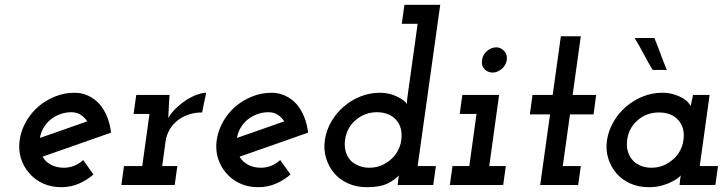

<svg xmlns="http://www.w3.org/2000/svg" viewBox="-20 -770 3031 799"><path d="M278 -303Q299 -303 315.5 -292.5Q332 -282 343 -265Q294 -248 245 -230.5Q196 -213 146 -196Q150 -219 161.5 -238.5Q173 -258 190 -272Q207 -286 229.5 -294.5Q252 -303 278 -303ZM442 -218Q438 -254 425.5 -284.5Q413 -315 394 -337Q374 -359 347.5 -371.5Q321 -384 290 -384Q248 -384 209.5 -368.5Q171 -353 140 -327Q109 -300 88.5 -264Q68 -228 62 -188Q56 -147 67 -111.5Q78 -76 102 -49Q125 -22 159 -6.5Q193 9 235 9Q273 9 306.5 -5Q340 -19 369 -44Q358 -59 347.5 -74Q337 -89 326 -104Q310 -89 289.5 -80.5Q269 -72 246 -72Q215 -72 192 -84.5Q169 -97 157 -118Q229 -143 300 -168Q371 -193 442 -218Z M496 -79 485 0H707L718 -79H655L669 -182Q673 -208 685.5 -230Q698 -252 718 -268Q738 -284 764.5 -293Q791 -302 821 -302L838 -384Q823 -384 802.5 -377Q782 -370 760 -357Q738 -343 716.5 -323.5Q695 -304 680 -279Q682 -303 682.5 -322.5Q683 -342 685 -366L686 -375H547L536 -296H602L572 -79Z M1098 -303Q1119 -303 1135.5 -292.5Q1152 -282 1163 -265Q1114 -248 1065 -230.5Q1016 -213 966 -196Q970 -219 981.5 -238.5Q993 -258 1010 -272Q1027 -286 1049.5 -294.5Q1072 -303 1098 -303ZM1262 -218Q1258 -254 1245.5 -284.5Q1233 -315 1214 -337Q1194 -359 1167.5 -371.5Q1141 -384 1110 -384Q1068 -384 1029.5 -368.5Q991 -353 960 -327Q929 -300 908.5 -264Q888 -228 882 -188Q876 -147 887 -111.5Q898 -76 922 -49Q945 -22 979 -6.5Q1013 9 1055 9Q1093 9 1126.5 -5Q1160 -19 1189 -44Q1178 -59 1167.5 -74Q1157 -89 1146 -104Q1130 -89 1109.5 -80.5Q1089 -72 1066 -72Q1035 -72 1012 -84.5Q989 -97 977 -118Q1049 -143 1120 -168Q1191 -193 1262 -218Z M1637 -20 1635 0H1783L1794 -79H1718L1812 -750H1663L1652 -671H1718L1677 -377Q1676 -369 1674.5 -357Q1673 -345 1674 -337Q1666 -351 1633.5 -367.5Q1601 -384 1561 -384Q1519 -384 1480 -368.5Q1441 -353 1410 -326Q1379 -299 1358.5 -263.5Q1338 -228 1332 -188Q1326 -148 1337 -112Q1348 -76 1371 -49Q1394 -22 1429 -6.5Q1464 9 1506 9Q1563 9 1594 -7Q1625 -23 1640 -40Q1639 -35 1638.5 -31Q1638 -27 1637 -20ZM1416 -188Q1419 -213 1430.5 -234Q1442 -255 1460 -270Q1478 -286 1500.5 -294.5Q1523 -303 1549 -303Q1576 -303 1597.5 -293.5Q1619 -284 1632 -267Q1644 -252 1648.5 -232Q1653 -212 1650 -188Q1647 -164 1635.5 -142.5Q1624 -121 1606 -106Q1588 -90 1565.5 -81Q1543 -72 1517 -72Q1494 -72 1475 -79.5Q1456 -87 1442 -99Q1426 -115 1419 -138Q1412 -161 1416 -188Z M1863 -79 1852 0H2074L2085 -79H2016L2057 -375H1904L1893 -296H1963L1933 -79ZM1986 -520Q1982 -497 1996 -482.5Q2010 -468 2030 -468Q2049 -468 2067 -482.5Q2085 -497 2089 -520Q2092 -543 2078 -558Q2064 -573 2045 -573Q2025 -573 2007 -558Q1989 -543 1986 -520Z M2314 -619 2280 -375H2196L2185 -294H2269L2228 0H2386L2397 -79H2322L2352 -294H2450L2461 -375H2363L2397 -619Z M2506 -187Q2500 -147 2511 -111.5Q2522 -76 2545 -49Q2568 -22 2603 -6.5Q2638 9 2680 9Q2709 9 2733 2.5Q2757 -4 2774 -13Q2791 -21 2801 -29Q2811 -37 2813 -40Q2812 -35 2811.5 -31Q2811 -27 2810 -20L2808 0H2957L2968 -79H2892L2933 -375H2864Q2862 -363 2859 -351Q2856 -339 2854 -328Q2854 -331 2845.5 -341.5Q2837 -352 2821 -362Q2805 -371 2783.5 -377.5Q2762 -384 2735 -384Q2693 -384 2654 -368Q2615 -352 2584 -325Q2553 -298 2532.5 -262Q2512 -226 2506 -187ZM2590 -188Q2593 -213 2604.5 -234Q2616 -255 2634 -270Q2652 -286 2674.5 -294Q2697 -302 2723 -302Q2748 -302 2768.5 -294Q2789 -286 2802 -271Q2816 -256 2822 -234.5Q2828 -213 2824 -187Q2821 -163 2809.5 -142Q2798 -121 2780 -106Q2762 -90 2739.5 -81Q2717 -72 2691 -72Q2669 -72 2651 -78.5Q2633 -85 2620 -96Q2602 -112 2594 -136Q2586 -160 2590 -188ZM2703 -612H2621Q2641 -579 2658.5 -545.5Q2676 -512 2696 -479H2755Q2741 -512 2729 -545.5Q2717 -579 2703 -612Z"/></svg>

Font: Josefin Slab Thin
Style: Italic
Weight: 100
Italic angle: -12°
Designer: Santiago Orozco
Foundry: Typemade
Version: Version 2.000